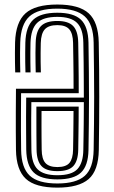

<svg xmlns="http://www.w3.org/2000/svg" viewBox="-20 -828 509 856"><path d="M235.8 8.5Q137.2 8.5 94.9 -31.1Q52.5 -70.8 51.2 -160Q50.8 -203.8 50.5 -243Q50.2 -282.2 50.5 -327.1Q50.8 -372 51.2 -432.5H308Q308 -467 307.8 -495.6Q307.5 -524.2 307.1 -557.1Q306.8 -590 305.8 -636.8Q305 -678.5 289 -697.2Q273 -716 235.5 -716Q197 -716 180 -697.5Q163 -679 161.8 -636.2Q161.2 -612.2 161.1 -592Q161 -571.8 161.2 -551.1Q161.5 -530.5 162.2 -505.2H139.2Q138.8 -530.2 138.4 -551.2Q138 -572.2 138.1 -592.8Q138.2 -613.2 139 -636.8Q140.2 -688.5 162.4 -711.5Q184.5 -734.5 235.5 -734.5Q284.5 -734.5 306.1 -712Q327.8 -689.5 328.8 -637.2Q329.5 -594.8 330 -557.4Q330.5 -520 330.8 -484.6Q331 -449.2 331 -412.5H74Q73.8 -365.8 73.5 -324.5Q73.2 -283.2 73.4 -243.4Q73.5 -203.5 74.2 -160.2Q75.2 -80 112.5 -45Q149.8 -10 235.8 -10Q320 -10 358.1 -44.2Q396.2 -78.5 397.5 -159.8Q398.5 -219.2 399.1 -277.6Q399.8 -336 399.8 -394.8Q399.8 -453.5 399.1 -514Q398.5 -574.5 397.5 -638.2Q396 -720 357.9 -754.8Q319.8 -789.5 235.5 -789.5Q149.2 -789.5 110.9 -754.4Q72.5 -719.2 70.2 -638.2Q69.5 -614.8 69.4 -593.5Q69.2 -572.2 69.6 -550.8Q70 -529.2 70.5 -505.2H47.8Q47 -529 46.8 -550.2Q46.5 -571.5 46.6 -592.9Q46.8 -614.2 47.2 -638.8Q50 -729.2 93.6 -768.5Q137.2 -807.8 235.5 -807.8Q332.8 -807.8 375.6 -768.5Q418.5 -729.2 420.2 -638.8Q421.5 -573.2 422 -513.9Q422.5 -454.5 422.5 -397.2Q422.5 -340 422 -281.5Q421.5 -223 420.5 -159.2Q419 -67.8 375.1 -29.6Q331.2 8.5 235.8 8.5ZM235.8 -28.2Q161.5 -28.2 129.9 -59.4Q98.2 -90.5 97 -160.5Q96.8 -198.8 96.5 -233.9Q96.2 -269 96.2 -307.2Q96.2 -345.5 96.8 -392.8H353.8Q353.8 -431.2 353.5 -469.9Q353.2 -508.5 352.9 -549.8Q352.5 -591 351.5 -637.5Q350.5 -699.2 323.5 -726Q296.5 -752.8 235.5 -752.8Q173 -752.8 145.4 -725.9Q117.8 -699 116 -637.2Q115.5 -613.8 115.4 -592.8Q115.2 -571.8 115.5 -550.6Q115.8 -529.5 116.2 -505.2H93.5Q92.8 -529.5 92.5 -551Q92.2 -572.5 92.4 -593.6Q92.5 -614.8 93 -637.8Q95 -709.2 128.2 -740.2Q161.5 -771.2 235.5 -771.2Q308.8 -771.2 340.9 -740.2Q373 -709.2 374.5 -638Q375.8 -566.2 376.2 -505.2Q376.8 -444.2 376.8 -388.4Q376.8 -332.5 376.1 -276.6Q375.5 -220.8 374.5 -159Q373.2 -89 341 -58.6Q308.8 -28.2 235.8 -28.2ZM235.8 -46.8Q299.8 -46.8 325.2 -74.2Q350.8 -101.8 351.5 -160.2Q352 -192 352.5 -219.1Q353 -246.2 353.2 -271.4Q353.5 -296.5 353.6 -321.2Q353.8 -346 353.8 -372.8H119.8Q119.2 -334.5 119.1 -300.1Q119 -265.8 119.2 -231.8Q119.5 -197.8 120 -160.8Q121 -99.5 147.8 -73.1Q174.5 -46.8 235.8 -46.8ZM235.8 -65Q185.8 -65 164.8 -87.8Q143.8 -110.5 143 -161Q142.5 -192 142.4 -222.2Q142.2 -252.5 142.2 -284.6Q142.2 -316.8 142.2 -352.8H330.8Q330.8 -318.8 330.5 -289.6Q330.2 -260.5 329.8 -229.9Q329.2 -199.2 328.8 -160.5Q328 -111 307.2 -88Q286.5 -65 235.8 -65ZM235.8 -83.2Q274.5 -83.2 289.9 -102.1Q305.2 -121 305.8 -161Q306.5 -192.5 306.8 -220.9Q307 -249.2 307.4 -276.8Q307.8 -304.2 307.8 -333H165.2Q165 -298.5 165 -270.8Q165 -243 165.2 -217Q165.5 -191 165.8 -161.2Q166.2 -119.2 182.6 -101.2Q199 -83.2 235.8 -83.2Z"/></svg>

Font: Big Shoulders Inline Text Thin
Style: Bold
Weight: 700
Version: Version 2.002